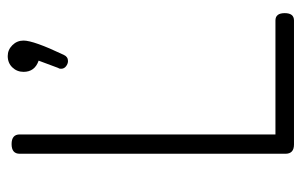

<svg xmlns="http://www.w3.org/2000/svg" viewBox="-162 -619 781 497"><g transform="rotate(-90 228.5 -370.5)"><path d="M79 -22V-710Q79 -731 104 -731Q129 -731 129 -710V-48H424Q443 -48 443 -24Q443 0 424 0H103Q79 0 79 -22ZM291 -700Q291 -717 302.5 -729Q314 -741 332 -741Q348 -741 360 -729Q372 -717 372 -700Q372 -674 335 -596Q330 -585 319 -585Q312 -585 305.5 -590Q299 -595 299 -603Q299 -608 301 -610L320 -661Q291 -671 291 -700Z"/></g></svg>

Font: Terminal Dosis
Style: Light
Weight: 300
Designer: EdgarTolentino, PabloImpallari, IginoMarini
Foundry: EdgarTolentino, PabloImpallari, IginoMarini
Version: Version 1.006